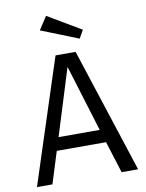

<svg xmlns="http://www.w3.org/2000/svg" viewBox="-100 -1002 814 1072"><g transform="rotate(-10 307.5 -466.5)"><path d="M444.6 -180H165.1L108.7 0H21L250.8 -706.2H364.6L594.4 0H501ZM188.2 -253.8H421.5L305.6 -631.3ZM236.9 -932.8 426.2 -821 400 -774.9 188.7 -859Z"/></g></svg>

Font: FiraCode Nerd Font
Style: Regular
Weight: 400
Designer: Carrois Corporate, Edenspiekermann AG, Nikita Prokopov
Foundry: Carrois Corporate, Edenspiekermann AG, Nikita Prokopov
Version: Version 6.002;Nerd Fonts 3.4.0